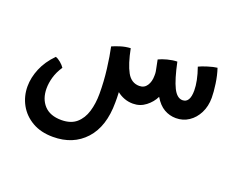

<svg xmlns="http://www.w3.org/2000/svg" viewBox="-93 -436 1073 872"><g transform="rotate(20 443.5 0.5)"><path d="M228 275.9Q169.4 275.9 127.7 251.7Q85.9 227.5 63.7 187.3Q41.5 147 41.5 99.1Q41.5 57.1 59.8 12.9Q78.1 -31.2 116.7 -70.3Q127.9 -66.9 141.4 -55.7Q154.8 -44.4 161.6 -33.7Q142.1 -4.4 134 24.2Q126 52.7 126 78.6Q126 128.9 154.5 159.9Q183.1 190.9 237.8 190.9Q283.2 190.9 310.1 167.7Q336.9 144.5 348.6 105.7Q360.4 66.9 360.4 19.5Q360.4 -40 353 -98.9Q345.7 -157.7 336.4 -200.7Q351.1 -207.5 374.3 -214.8Q397.5 -222.2 422.9 -223.6Q437 -151.4 458 -113.5Q479 -75.7 517.6 -75.7Q541.5 -75.7 554.2 -95Q566.9 -114.3 566.9 -142.6Q566.9 -147 566.9 -153.6Q566.9 -160.2 563.5 -175.8Q561 -187.5 558.8 -199.2Q556.6 -210.9 555.2 -217.3Q571.8 -225.6 596.2 -231.9Q620.6 -238.3 642.6 -238.8Q659.7 -157.7 678.5 -119.9Q697.3 -82 724.1 -82Q759.8 -82 759.8 -141.6Q759.8 -163.1 754.4 -190.2Q749 -217.3 737.8 -249Q752 -256.3 778.8 -264.6Q805.7 -272.9 823.7 -274.9Q834.5 -243.2 840.1 -204.1Q845.7 -165 845.7 -137.7Q845.7 -96.2 829.3 -64Q813 -31.7 785.4 -13.4Q757.8 4.9 723.6 4.9Q692.9 4.9 666.5 -10.3Q640.1 -25.4 619.6 -60.1Q606 -31.7 579.1 -11Q552.2 9.8 517.6 9.8Q495.1 9.8 475.6 2.4Q456.1 -4.9 440.4 -17.6Q441.4 -3.9 441.4 10Q441.4 23.9 441.4 32.2Q441.4 148.4 383.3 212.2Q325.2 275.9 228 275.9Z"/></g></svg>

Font: Harmattan
Style: Bold
Weight: 700
Designer: George W. Nuss III and SIL International
Foundry: SIL International
Version: Version 4.000